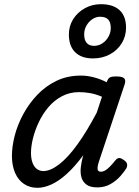

<svg xmlns="http://www.w3.org/2000/svg" viewBox="-20 -880 663 917"><path d="M159 17Q122 17 94.5 -1.5Q67 -20 52 -54.5Q37 -89 37 -135Q37 -181 50.5 -233Q64 -285 91.5 -335.5Q119 -386 158.5 -427.5Q198 -469 250 -494Q302 -519 367 -519Q397 -519 429 -510.5Q461 -502 490 -487L491 -491Q497 -507 506.5 -511Q516 -515 534 -515Q565 -515 573.5 -505.5Q582 -496 575 -476L452 -107Q447 -91 446 -80.5Q445 -70 449 -65Q453 -60 462 -60Q473 -60 484 -67Q495 -74 506.5 -86Q518 -98 530 -113Q538 -123 546.5 -125Q555 -127 568 -118Q584 -108 586.5 -98Q589 -88 584 -77Q575 -62 555.5 -39.5Q536 -17 508 -1Q480 15 445 15Q410 15 392 1Q374 -13 368.5 -34.5Q363 -56 366 -81Q369 -106 375 -129Q376 -131 376.5 -133.5Q377 -136 378 -139Q338 -85 299.5 -50Q261 -15 225.5 1Q190 17 159 17ZM128 -150Q128 -123 135 -103.5Q142 -84 155.5 -73.5Q169 -63 187 -63Q221 -63 263 -95.5Q305 -128 350 -190.5Q395 -253 442 -342L467 -418Q436 -431 409 -435.5Q382 -440 358 -440Q313 -440 276 -420.5Q239 -401 211.5 -368.5Q184 -336 165.5 -297Q147 -258 137.5 -219.5Q128 -181 128 -150ZM424 -601Q369 -601 339 -630.5Q309 -660 309 -715Q309 -756 329.5 -788.5Q350 -821 385 -840.5Q420 -860 462 -860Q520 -860 551 -831.5Q582 -803 582 -748Q582 -707 561.5 -673.5Q541 -640 505 -620.5Q469 -601 424 -601ZM429 -661Q451 -661 469 -673Q487 -685 498 -704.5Q509 -724 509 -746Q509 -774 496.5 -787Q484 -800 458 -800Q438 -800 420.5 -788Q403 -776 392.5 -757Q382 -738 382 -716Q382 -689 394 -675Q406 -661 429 -661Z"/></svg>

Font: Playwrite DE LA
Style: Regular
Weight: 400
Designer: Veronika Burian, José Scaglione
Foundry: TypeTogether
Version: Version 1.002